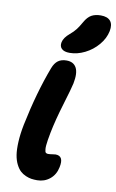

<svg xmlns="http://www.w3.org/2000/svg" viewBox="-114 -1174 728 1203"><g transform="rotate(10 250.5 -573.0)"><path d="M273.9 -851.1Q238.8 -851.1 223.1 -866.5Q207.5 -881.8 212.9 -908.2Q219.2 -938 254.9 -967.8Q277.8 -986.8 292.5 -1005.9Q307.1 -1024.9 324.2 -1055.2Q343.3 -1089.4 367.4 -1102.8Q391.6 -1116.2 426.8 -1116.2Q469.2 -1116.2 487.8 -1094Q506.3 -1071.8 498 -1028.8Q488.3 -981.4 453.4 -940.2Q418.5 -898.9 370.1 -875Q321.8 -851.1 273.9 -851.1ZM211.9 -29.8Q192.4 -29.8 175.5 -32.2Q158.7 -34.7 138.7 -43.2Q118.7 -51.8 103.8 -65.7Q88.9 -79.6 76.2 -104.7Q63.5 -129.9 58.1 -163.3Q52.7 -196.8 55.2 -246.6Q57.6 -296.4 69.8 -357.9Q113.3 -569.8 176.8 -736.8Q189.5 -770 210.4 -785.4Q231.4 -800.8 264.2 -800.8Q309.1 -800.8 326.9 -767.3Q344.7 -733.9 331.1 -666Q324.2 -633.8 292 -527.6Q259.8 -421.4 243.2 -337.9Q237.8 -310.5 234.6 -289.6Q231.4 -268.6 230.2 -254.4Q229 -240.2 230 -230.7Q231 -221.2 232.4 -215.8Q233.9 -210.4 237.8 -207.8Q241.7 -205.1 244.6 -204.6Q247.6 -204.1 252.9 -204.1Q263.2 -204.1 277.3 -206.5Q291.5 -209 297.9 -209Q353 -209 336.9 -134.8Q327.1 -85.9 292.5 -57.9Q257.8 -29.8 211.9 -29.8Z"/></g></svg>

Font: Shantell Sans Bouncy
Style: Italic
Weight: 800
Italic angle: -11.31°
Designer: Stephen Nixon, Anya Danilova, Shantell Martin
Foundry: Arrow Type
Version: Version 1.006;[9816181b4]